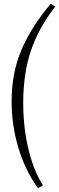

<svg xmlns="http://www.w3.org/2000/svg" viewBox="-20 -774 306 993"><path d="M266 -740Q181 -632 140.5 -513.5Q100 -395 100 -240Q100 -164 111 -86.5Q122 -9 145 61Q168 131 202 185L176 199Q109 105 74.5 -11.5Q40 -128 40 -249Q40 -398 92 -518.5Q144 -639 242 -754Z"/></svg>

Font: Bona Nova SC
Style: Italic
Weight: 400
Italic angle: -4°
Designer: Mateusz Machalski
Foundry: Capitalics
Version: Version 4.001; ttfautohint (v1.8.4.7-5d5b)